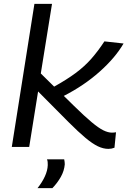

<svg xmlns="http://www.w3.org/2000/svg" viewBox="-20 -760 659 993"><path d="M41 0 158 -740H249L191 -380L260 -312Q325 -348 371.5 -382.5Q418 -417 453 -457Q488 -497 520 -546L619 -535Q576 -461 495 -389Q414 -317 310 -264L362 -213Q417 -159 453.5 -128.5Q490 -98 514.5 -86Q539 -74 559 -74Q564 -74 569.5 -74.5Q575 -75 580 -76L572 4Q557 10 541 10Q514 10 486 -3.5Q458 -17 422 -47Q386 -77 335 -128L177 -287L131 0ZM223 64H312Q315 78 315 90Q312 124 294.5 155Q277 186 251 213H174Q198 183 212 152.5Q226 122 227 94Q228 76 223 64Z"/></svg>

Font: Georama Extended
Style: Italic
Weight: 400
Width: 7
Italic angle: -9°
Designer: Jean-Baptiste Levee
Foundry: Production Type
Version: Version 1.000